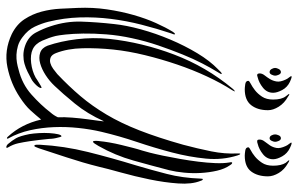

<svg xmlns="http://www.w3.org/2000/svg" viewBox="-184 -734 924 595"><g transform="rotate(90 277.5 -437.0)"><path d="M210 -153Q248 -189 278.5 -225Q309 -261 335.5 -305.5Q362 -350 384.5 -407.5Q407 -465 429 -543Q441 -588 449.5 -630Q458 -672 456 -712Q456 -720 457 -720Q459 -720 460 -717Q461 -714 462 -712Q477 -665 472 -613.5Q467 -562 453 -508.5Q439 -455 420.5 -400Q402 -345 389 -290Q381 -256 377 -218Q373 -180 374.5 -142.5Q376 -105 384 -69Q392 -33 409 -2Q410 -1 410 1V3Q407 3 406 2L404 0Q365 -42 351 -103Q337 -86 322.5 -70Q308 -54 282 -37Q240 -9 188.5 1.5Q137 12 86 -12Q56 -27 40 -51.5Q24 -76 16.5 -104.5Q9 -133 7.5 -162.5Q6 -192 5 -216Q3 -263 9.5 -307Q16 -351 27 -389.5Q38 -428 52 -459Q66 -490 79 -511Q80 -513 82.5 -515.5Q85 -518 86 -518Q88 -517 86.5 -512.5Q85 -508 84 -506Q69 -461 57 -414Q45 -367 39 -319Q33 -271 34.5 -222.5Q36 -174 48 -125Q53 -105 63 -83.5Q73 -62 96 -45Q109 -35 123 -31Q137 -27 150 -26.5Q163 -26 174.5 -28Q186 -30 196 -33Q241 -44 273.5 -73Q306 -102 329 -132Q338 -142 344 -155Q343 -174 345 -199Q347 -224 350 -246Q353 -268 355 -283Q357 -298 356 -297Q333 -246 301.5 -207.5Q270 -169 247 -145Q232 -129 213.5 -117Q195 -105 177 -100Q159 -95 144 -100Q129 -105 122 -123Q108 -164 102 -213.5Q96 -263 101 -314Q112 -416 149.5 -515Q187 -614 255 -696Q259 -701 262.5 -703Q266 -705 260 -695Q238 -661 217.5 -617Q197 -573 180.5 -524.5Q164 -476 151.5 -425Q139 -374 134 -326Q129 -278 130 -231.5Q131 -185 145 -149Q150 -136 158.5 -132.5Q167 -129 176 -131.5Q185 -134 194 -140.5Q203 -147 210 -153ZM226 -73Q215 -67 203 -61Q191 -55 178.5 -51.5Q166 -48 152 -48Q138 -48 123 -53Q94 -63 81.5 -86.5Q69 -110 62 -132Q46 -180 47.5 -227.5Q49 -275 55 -329Q59 -367 71.5 -412.5Q84 -458 103 -503Q122 -548 145.5 -587Q169 -626 195 -651Q197 -653 202.5 -658.5Q208 -664 210 -662Q211 -661 201 -645Q191 -629 177 -602Q163 -575 149 -540.5Q135 -506 121.5 -466.5Q108 -427 99 -385Q90 -344 87 -305Q84 -266 84.5 -233.5Q85 -201 87.5 -178.5Q90 -156 92 -148Q97 -128 106.5 -106.5Q116 -85 133 -77Q150 -69 175.5 -72Q201 -75 221 -86Q222 -87 227 -90Q232 -93 237.5 -96.5Q243 -100 247.5 -102.5Q252 -105 253 -104Q254 -102 252 -98Q250 -94 245.5 -89Q241 -84 235.5 -79.5Q230 -75 226 -73ZM497 -281Q485 -233 468.5 -183Q452 -133 440 -96Q438 -91 436 -86Q434 -81 432 -82Q429 -83 429 -88.5Q429 -94 429 -99Q433 -174 451.5 -248Q470 -322 493 -397Q507 -444 519.5 -492.5Q532 -541 534 -597Q534 -604 536 -604Q539 -604 541 -597Q552 -570 549 -527.5Q546 -485 536.5 -439Q527 -393 515 -350Q503 -307 497 -281ZM508 -500Q494 -446 478 -389Q462 -332 433 -281Q431 -278 426.5 -270.5Q422 -263 419 -264Q417 -264 417 -272Q417 -280 418 -285Q419 -297 422 -314.5Q425 -332 429.5 -350.5Q434 -369 438.5 -386.5Q443 -404 447 -416Q449 -422 453.5 -439.5Q458 -457 463 -481Q468 -505 473 -533.5Q478 -562 481.5 -590Q485 -618 486 -643Q487 -668 484 -686Q482 -695 485 -695Q487 -695 489 -693Q491 -691 492 -689Q504 -672 509.5 -648Q515 -624 516.5 -598Q518 -572 515.5 -546Q513 -520 508 -500ZM418 -68Q421 -48 424.5 -32Q428 -16 437 -1Q438 0 438.5 2.5Q439 5 437 5Q432 5 427 0Q416 -13 409 -25Q402 -37 396 -67Q394 -79 393 -96Q392 -113 393 -129Q394 -145 396.5 -155.5Q399 -166 403 -166Q404 -166 405.5 -160.5Q407 -155 408.5 -148.5Q410 -142 410.5 -135.5Q411 -129 411 -127Q414 -96 418 -68ZM257 -734Q252 -734 241.5 -735.5Q231 -737 231 -745Q231 -748 240 -752.5Q249 -757 260 -765.5Q271 -774 280 -787.5Q289 -801 289 -822Q289 -848 279 -861Q277 -864 274 -867.5Q271 -871 272 -872Q274 -872 276.5 -870.5Q279 -869 280 -868Q300 -857 311 -839.5Q322 -822 322 -806Q322 -774 306.5 -754Q291 -734 257 -734ZM220 -774Q208 -769 208 -780Q208 -788 214 -795.5Q220 -803 225.5 -812Q231 -821 233 -832.5Q235 -844 227 -861Q225 -866 220 -872Q215 -878 217 -879Q219 -880 225.5 -877.5Q232 -875 234 -874Q251 -866 259.5 -850Q268 -834 268 -822Q268 -803 252.5 -790.5Q237 -778 220 -774ZM191 -828Q191 -833 194.5 -839.5Q198 -846 204 -846Q209 -846 212 -839.5Q215 -833 215 -828Q215 -824 212 -817.5Q209 -811 204 -811Q198 -811 194.5 -817Q191 -823 191 -828ZM463 -734Q458 -734 447.5 -735.5Q437 -737 437 -745Q437 -748 446 -752.5Q455 -757 465.5 -765.5Q476 -774 485 -787.5Q494 -801 494 -822Q494 -847 485 -861Q483 -864 479.5 -867.5Q476 -871 478 -872Q479 -872 482 -870.5Q485 -869 486 -868Q506 -857 516.5 -839.5Q527 -822 527 -806Q527 -774 512 -754Q497 -734 463 -734ZM426 -774Q421 -772 417 -772.5Q413 -773 413 -780Q413 -788 419 -795.5Q425 -803 431 -812Q437 -821 439 -832.5Q441 -844 433 -861Q431 -866 426 -872Q421 -878 423 -879Q425 -880 431 -877.5Q437 -875 439 -874Q456 -866 465 -850Q474 -834 474 -822Q474 -803 458.5 -790.5Q443 -778 426 -774ZM397 -828Q397 -833 400 -839.5Q403 -846 409 -846Q414 -846 417 -839.5Q420 -833 420 -828Q420 -824 417 -817.5Q414 -811 409 -811Q403 -811 400 -817Q397 -823 397 -828Z"/></g></svg>

Font: mr_AkronimG
Style: Regular
Weight: 400
Version: Version 1.002 April 14, 2020